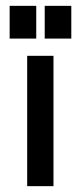

<svg xmlns="http://www.w3.org/2000/svg" viewBox="-20 -639 277 657"><path d="M163 -448V-2H73V-448ZM224 -619V-507H133V-619ZM104 -619V-507H13V-619Z"/></svg>

Font: Fundamental  Brigade Condensed
Style: Regular
Weight: 400
Width: 3
Designer: Peter Wiegel, original typeface by Carl Albert Fahrenwaldt 1901
Foundry: Peter Wiegel
Version: Version 0.000 2012 initial release